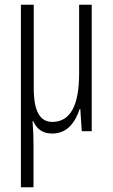

<svg xmlns="http://www.w3.org/2000/svg" viewBox="-20 -552 474 808"><path d="M366 -532H313V-243C313 -106 275 -39 200 -39C148 -39 122 -84 122 -181V-532H68V236H121V56C121 29 120 -4 117 -42H120C136 -6 162 10 201 10C263 10 298 -39 315 -93H318L324 0H366Z"/></svg>

Font: Noto Sans UI Condensed Light
Style: Regular
Weight: 300
Width: 3
Designer: Monotype Design Team
Foundry: Monotype Imaging Inc.
Version: Version 1.901